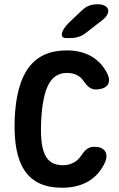

<svg xmlns="http://www.w3.org/2000/svg" viewBox="-20 -835 558 903"><path d="M437 -144H433C398 -148 381 -132 361 -102C342 -73 311 -58 276 -58C192 -58 166 -123 174 -274C183 -425 219 -492 295 -492C333 -492 356 -477 371 -457C392 -426 409 -410 444 -415L449 -416C485 -421 504 -447 486 -486C453 -555 389 -598 295 -598C136 -598 58 -494 49 -274C41 -55 111 48 272 48C372 48 441 4 475 -74C491 -113 472 -140 437 -144ZM290 -656H310C339 -656 362 -663 385 -681L462 -741C507 -776 494 -815 439 -815C409 -815 387 -807 365 -786L306 -730C266 -692 259 -656 290 -656Z"/></svg>

Font: 寒蝉团圆体 Round
Style: Regular
Weight: 500
Designer: 寒蝉字型
Version: Version 2.700;Glyphs 3.1.1 (3135)